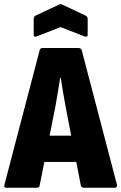

<svg xmlns="http://www.w3.org/2000/svg" viewBox="-20 -880 569 900"><path d="M10 0Q-4 0 1 -15L166 -645Q169 -655 180 -655H348Q359 -655 363 -645L528 -15Q531 0 518 0H373Q362 0 359 -10L288 -378Q281 -413 275.5 -447.5Q270 -482 265 -515H262Q257 -482 251 -447Q245 -412 239 -377L166 -11Q165 0 152 0ZM165 -121 187 -244H336L360 -121ZM151 -709Q138 -705 138 -716V-791Q138 -801 145 -806L256 -858Q264 -863 273 -858L383 -806Q391 -801 391 -791V-716Q391 -705 377 -709L264 -753Z"/></svg>

Font: Sofia Sans Condensed Black
Style: Regular
Weight: 900
Designer: Botio Nikoltchev, Ani Petrova
Foundry: lettersoup
Version: Version 4.101